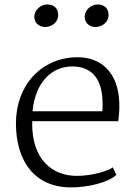

<svg xmlns="http://www.w3.org/2000/svg" viewBox="-20 -815 599 847"><path d="M401.4 -695.8C430.2 -695.8 459 -716.8 459 -749C459 -774.4 443.8 -795.4 410.2 -795.4C382.8 -795.4 353.5 -771.5 353.5 -741.2C353.5 -712.4 376.5 -695.8 401.4 -695.8ZM179.2 -695.8C208 -695.8 236.8 -716.8 236.8 -749C236.8 -774.4 221.7 -795.4 188 -795.4C160.6 -795.4 131.3 -771.5 131.3 -741.2C131.3 -712.4 154.3 -695.8 179.2 -695.8ZM50.3 -271.5C50.3 -100.1 136.2 11.7 293.5 11.7C367.2 11.7 455.1 -8.8 493.2 -43L478 -76.7C450.7 -58.1 381.3 -39.1 318.8 -39.1C210 -39.1 119.6 -112.3 122.1 -274.9V-280.3H501.5C504.4 -301.3 507.3 -326.7 506.3 -359.4C503.4 -488.8 430.7 -564.5 318.4 -562.5C162.1 -560.1 50.3 -438.5 50.3 -271.5ZM123.5 -324.2C136.2 -455.6 210.4 -522 299.8 -522C326.2 -522 348.1 -516.6 366.2 -506.8C421.9 -477.1 437.5 -406.2 431.6 -324.2Z"/></svg>

Font: Merriweather
Style: Light
Weight: 250
Designer: Eben Sorkin ( eben@eyebytes.com )
Foundry: Sorkin Type Co.
Version: Version 1.003